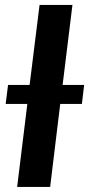

<svg xmlns="http://www.w3.org/2000/svg" viewBox="-20 -742 354 762"><path d="M12 -405 2.5 -329.5H88.5L48 0H179L219 -329.5H305L314 -405H228.5L267.5 -722.5H137L97.5 -405Z"/></svg>

Font: Lato
Style: Bold Italic
Weight: 700
Italic angle: -7°
Designer: Lukasz Dziedzic
Foundry: tyPoland Lukasz Dziedzic
Version: Version 2.007; 2014-02-27